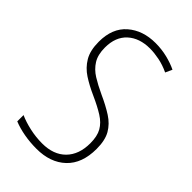

<svg xmlns="http://www.w3.org/2000/svg" viewBox="-224 -800 886 886"><g transform="rotate(45 219.5 -357.0)"><path d="M394 -186Q394 -91 340.5 -40.5Q287 10 197 10Q155 10 116 3Q77 -4 45 -17V-58Q76 -44 116.5 -35Q157 -26 198 -26Q272 -26 313.5 -68Q355 -110 355 -184Q355 -230 339 -258Q323 -286 290.5 -306.5Q258 -327 209 -349Q164 -369 128.5 -392Q93 -415 72 -450.5Q51 -486 51 -543Q51 -631 104.5 -677.5Q158 -724 241 -724Q281 -724 317.5 -715Q354 -706 383 -692L368 -659Q334 -675 301 -681.5Q268 -688 241 -688Q172 -688 131 -650.5Q90 -613 90 -544Q90 -497 108.5 -467.5Q127 -438 158.5 -418.5Q190 -399 231 -380Q282 -357 318.5 -333.5Q355 -310 374.5 -276Q394 -242 394 -186Z"/></g></svg>

Font: Noto Sans Thai Cond ExtLt
Style: Regular
Weight: 200
Width: 3
Designer: Monotype Design Team
Foundry: Monotype Imaging Inc.
Version: Version 2.002; ttfautohint (v1.8.4.7-5d5b)